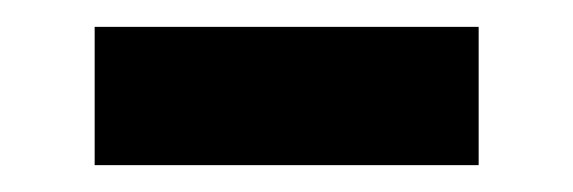

<svg xmlns="http://www.w3.org/2000/svg" viewBox="-20 -330 427 143"><path d="M336.5 -207H50.5V-310H336.5Z"/></svg>

Font: Anek Devanagari SemiBold
Style: Regular
Weight: 600
Designer: Kailash Malviya (Devanagari) & Yesha Goshar (Latin)
Foundry: Ek Type
Version: Version 1.003